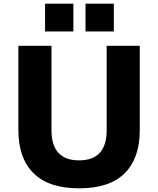

<svg xmlns="http://www.w3.org/2000/svg" viewBox="-20 -1007 860 1044"><path d="M80 0ZM445 -987H599V-836H445ZM225 -987H379V-836H225ZM80 -298V-758H260V-298Q260 -217 297.5 -176Q335 -135 410 -135Q485 -135 522.5 -176Q560 -217 560 -298V-758H740V-298Q740 -147 658 -65Q576 17 410 17Q245 17 162.5 -65Q80 -147 80 -298Z"/></svg>

Font: Biryani Heavy
Style: Regular
Weight: 900
Designer: Dan Reynolds and Mathieu Réguer
Foundry: Dan Reynolds and Mathieu Réguer
Version: Version 1.003; ttfautohint (v1.1) -l 5 -r 5 -G 72 -x 0 -D la